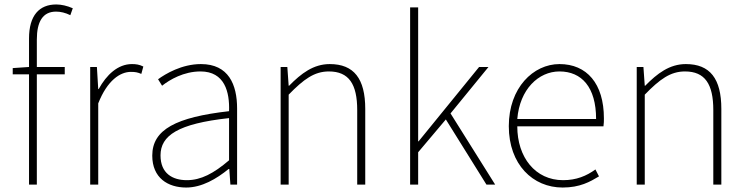

<svg xmlns="http://www.w3.org/2000/svg" viewBox="-20 -827 3347 860"><path d="M306 -790C281 -801 255 -807 232 -807C156 -807 110 -758 110 -655V-527L37 -522V-494H110V0H145V-494H270V-527H145V-650C145 -729 171 -775 231 -775C251 -775 273 -770 295 -759Z M384 0H420V-364C461 -468 519 -505 566 -505C587 -505 596 -503 613 -496L622 -529C604 -538 589 -540 571 -540C508 -540 457 -492 422 -428H420L414 -527H384Z M814 13C884 13 950 -26 1004 -70H1007L1012 0H1042V-341C1042 -448 1004 -540 880 -540C794 -540 721 -496 688 -472L706 -443C740 -470 803 -507 878 -507C987 -507 1009 -414 1006 -329C769 -302 662 -247 662 -130C662 -30 732 13 814 13ZM817 -20C753 -20 699 -50 699 -131C699 -220 777 -273 1006 -298V-109C937 -50 880 -20 817 -20Z M1237 0H1273V-403C1340 -472 1388 -507 1453 -507C1543 -507 1580 -450 1580 -334V0H1616V-339C1616 -475 1565 -540 1457 -540C1384 -540 1329 -498 1275 -443H1273L1267 -527H1237Z M1817 0H1853V-145L1977 -292L2159 0H2198L1998 -319L2168 -527H2126L1855 -194H1853V-794H1817Z M2500 13C2578 13 2623 -13 2663 -37L2647 -68C2607 -39 2562 -20 2502 -20C2378 -20 2297 -122 2297 -261H2683C2685 -274 2685 -286 2685 -297C2685 -453 2608 -540 2486 -540C2369 -540 2259 -434 2259 -262C2259 -90 2367 13 2500 13ZM2297 -294C2308 -427 2392 -507 2486 -507C2585 -507 2650 -437 2650 -294Z M2832 0H2868V-403C2935 -472 2983 -507 3048 -507C3138 -507 3175 -450 3175 -334V0H3211V-339C3211 -475 3160 -540 3052 -540C2979 -540 2924 -498 2870 -443H2868L2862 -527H2832Z"/></svg>

Font: Source Han Sans CN ExtraLight
Style: Regular
Weight: 250
Designer: Ryoko NISHIZUKA (kana & ideographs); Paul D. Hunt (Latin, Greek & Cyrillic); Wenlong ZHANG (bopomofo); Sandoll Communica
Foundry: Adobe Systems Incorporated
Version: Version 1.004;PS 1.004;hotconv 16.6.51;makeotf.lib2.5.65220